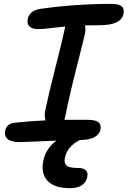

<svg xmlns="http://www.w3.org/2000/svg" viewBox="-20 -735 663 997"><path d="M83 2.9Q38.6 2.9 20 -12.7Q1.5 -28.3 6.8 -55.2Q13.7 -94.2 59.1 -98.1Q146.5 -106.9 216.8 -109.9Q209.5 -128.4 213.9 -157.2Q231 -240.2 268.1 -385.7Q305.2 -531.2 315.9 -584Q317.4 -591.3 318.8 -597.2Q294.9 -595.2 264.9 -591.6Q234.9 -587.9 214.6 -585.9Q194.3 -584 175.8 -584Q145 -584 132.1 -598.9Q119.1 -613.8 124 -637.2Q127.9 -656.7 144.5 -670.7Q161.1 -684.6 189.9 -689Q369.6 -714.8 558.1 -714.8Q597.7 -714.8 612.1 -701.9Q626.5 -689 621.1 -663.1Q609.9 -604 496.1 -604Q481.4 -604 456.3 -603.5Q431.2 -603 420.9 -603Q425.8 -582.5 421.9 -563Q417 -539.6 378.7 -389.2Q340.3 -238.8 317.9 -125Q315.9 -115.7 314 -112.8H434.1Q477.5 -112.8 491.9 -99.6Q506.3 -86.4 502 -64Q497.6 -38.1 470.5 -22.9Q443.4 -7.8 394 -7.8Q327.6 26.4 316.9 85.9Q311.5 112.3 325.9 124.8Q340.3 137.2 383.8 137.2Q414.6 137.2 426.3 149.7Q438 162.1 433.1 183.1Q427.2 212.9 404.1 227.5Q380.9 242.2 345.2 242.2Q263.2 242.2 227.3 204.3Q191.4 166.5 205.1 99.1Q217.3 37.6 272.9 -4.9Q233.9 -3.4 168 -0.2Q102.1 2.9 83 2.9Z"/></svg>

Font: Shantell Sans Bouncy
Style: Italic
Weight: 500
Italic angle: -11.31°
Designer: Stephen Nixon, Anya Danilova, Shantell Martin
Foundry: Arrow Type
Version: Version 1.006;[9816181b4]